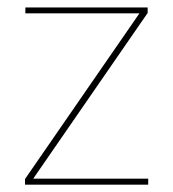

<svg xmlns="http://www.w3.org/2000/svg" viewBox="-20 -506 475 526"><path d="M386 -16.5V0H48.5V-15.5L362 -469.5H49.5V-485.5H384.5V-470.5L71 -16.5Z"/></svg>

Font: Anek Bangla Thin
Style: Regular
Weight: 250
Designer: Sulekha Rajkumar (Bangla), Yesha Goshar (Latin)
Foundry: Ek Type
Version: Version 1.003